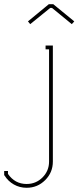

<svg xmlns="http://www.w3.org/2000/svg" viewBox="-163 -681 374 915"><path d="M54.2 -463.9H88.9V88.9Q88.9 141.1 52.2 177.5Q15.6 213.9 -36.1 213.9Q-69.3 213.9 -96.9 198.2Q-124.5 182.6 -141.1 155.8L-143.1 153.8V133.8H-125V147.9Q-91.8 195.8 -36.1 195.8Q8.3 195.8 39.6 164.6Q70.8 133.3 70.8 88.9V-445.8H54.2ZM76.2 -643.1 -19 -565.9 -29.8 -579.1 69.8 -661.1H90.8L190.9 -579.1L179.2 -565.9L85 -643.1Z"/></svg>

Font: Rawengulk
Style: Light
Weight: 300
Version: Version 0.92